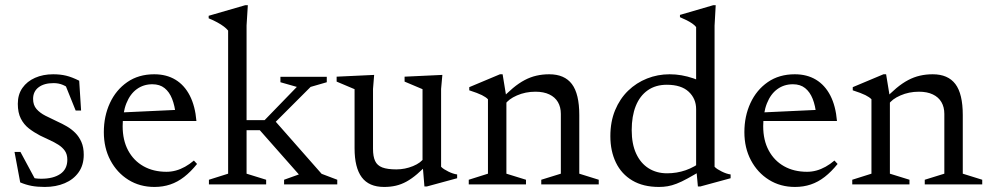

<svg xmlns="http://www.w3.org/2000/svg" viewBox="-20 -730 3916 760"><path d="M190.5 -436Q218.5 -436 241.5 -430.5Q264.5 -425 293.5 -410.5L301 -292.5H279.5L230.5 -414L264.5 -372Q246 -386.5 229.2 -393.8Q212.5 -401 192 -401Q154.5 -401 132.8 -384.5Q111 -368 111 -338.5Q111 -314 124.5 -298.5Q138 -283 160 -271.8Q182 -260.5 207 -249Q226 -240.5 244.5 -229.8Q263 -219 278 -204Q293 -189 302.2 -168Q311.5 -147 311.5 -117.5Q311.5 -76.5 291.2 -48Q271 -19.5 236.2 -4.8Q201.5 10 157 10Q128 10 105.2 5.8Q82.5 1.5 60 -8L37.5 -128.5H61L128 -4L67 -43Q86 -34 98.8 -29.5Q111.5 -25 122 -23.8Q132.5 -22.5 143.5 -22.5Q191 -22.5 218.8 -41.5Q246.5 -60.5 246.5 -98Q246.5 -119 236.8 -133Q227 -147 210.8 -157.2Q194.5 -167.5 175.5 -176Q156.5 -184.5 138.5 -193.5Q114.5 -206 94.5 -221.5Q74.5 -237 62.5 -260.5Q50.5 -284 50.5 -319Q50.5 -356 68.8 -382Q87 -408 118.8 -422Q150.5 -436 190.5 -436Z M590.5 -436Q639 -436 674.5 -414.5Q710 -393 731.2 -351.8Q752.5 -310.5 757.5 -251H451.5L452.5 -284.5L709.5 -296.5L675.5 -275.5Q672 -311.5 661.2 -338.8Q650.5 -366 631.5 -381.2Q612.5 -396.5 583 -396.5Q548 -396.5 521.5 -377.2Q495 -358 480.2 -321Q465.5 -284 465.5 -230.5Q465.5 -175 487.2 -134.5Q509 -94 548 -72Q587 -50 639 -50Q658 -50 676.2 -55Q694.5 -60 712.5 -70Q730.5 -80 747.5 -94.5L760 -81Q735 -50 709 -29.8Q683 -9.5 654 0.2Q625 10 591.5 10Q533.5 10 488.2 -18.2Q443 -46.5 417 -95.5Q391 -144.5 391 -207Q391 -270 415 -322Q439 -374 483.8 -405Q528.5 -436 590.5 -436Z M1058 -234.5 1065.5 -255 1253 -42 1315 -18.5V0H1104.5V-18.5L1163 -39.5L1008.5 -214.5H942.5V-254.5H1027.5L1155 -386L1090 -404.5V-426H1273.5V-404.5L1209.5 -386ZM956 -42.5 1033.5 -18.5V0H807V-18.5L883 -42.5V-609Q876.5 -617 866 -625Q855.5 -633 840.5 -641.2Q825.5 -649.5 806 -657.5V-667.5L951 -709.5H961L956 -629.5Z M1456.5 -141Q1456.5 -110.5 1464.8 -92.8Q1473 -75 1493.2 -67.2Q1513.5 -59.5 1549 -59.5Q1583 -59.5 1614.8 -72.5Q1646.5 -85.5 1659 -105.5L1678 -86.5Q1653 -59.5 1631.2 -41Q1609.5 -22.5 1589 -11.2Q1568.5 0 1547 5Q1525.5 10 1500.5 10Q1440.5 10 1412 -28.2Q1383.5 -66.5 1383.5 -143V-377L1312.5 -407V-426.5L1461 -433.5L1456.5 -378ZM1660 8 1652.5 -83V-377L1581.5 -407V-426.5L1731 -433.5L1726 -378V-70Q1730.5 -65 1738 -60.2Q1745.5 -55.5 1754.5 -51Q1763.5 -46.5 1772.5 -43.5Q1781.5 -40.5 1789.5 -39.5V-24.5L1670 8Z M1984.5 -344.5V-42.5L2062 -18.5V0H1835.5V-18.5L1911.5 -42.5V-337Q1903.5 -345.5 1887.5 -353.5Q1871.5 -361.5 1837.5 -372.5V-385L1959 -436H1969.5ZM2122.5 -18.5 2200 -42.5V-279Q2200 -306 2188.5 -325.8Q2177 -345.5 2154.5 -356.2Q2132 -367 2099.5 -367Q2060 -367 2026.2 -352.2Q1992.5 -337.5 1979.5 -317L1960 -333Q1986.5 -361.5 2010.2 -381.2Q2034 -401 2056.8 -413Q2079.5 -425 2103.5 -430.5Q2127.5 -436 2154 -436Q2214.5 -436 2243.8 -397.2Q2273 -358.5 2273 -274.5V-42.5L2350 -18.5V0H2122.5Z M2735.5 -298Q2735.5 -339.5 2706 -367Q2676.5 -394.5 2619.5 -394.5Q2575 -394.5 2543.8 -372.5Q2512.5 -350.5 2496.5 -310.2Q2480.5 -270 2480.5 -215Q2480.5 -160 2498.2 -121.8Q2516 -83.5 2547.5 -63.8Q2579 -44 2620.5 -44Q2659 -44 2694.2 -56.2Q2729.5 -68.5 2763 -94.5V-59Q2727 -37.5 2702 -23.8Q2677 -10 2658 -2.8Q2639 4.5 2622.8 7.2Q2606.5 10 2588.5 10Q2526 10 2483 -15.5Q2440 -41 2418 -86.5Q2396 -132 2396 -191Q2396 -248.5 2414.8 -293.8Q2433.5 -339 2466.2 -370.8Q2499 -402.5 2541.2 -419.2Q2583.5 -436 2630.5 -436Q2654.5 -436 2677.5 -432Q2700.5 -428 2725 -419.8Q2749.5 -411.5 2777.5 -397.5L2735.5 -369V-623Q2729.5 -630.5 2720 -637Q2710.5 -643.5 2698.2 -649.8Q2686 -656 2671.5 -662V-671L2803.5 -709.5H2813L2808.5 -628.5V-70Q2813 -65 2820.5 -60.2Q2828 -55.5 2837 -51Q2846 -46.5 2855 -43.5Q2864 -40.5 2872 -39.5V-24.5L2752.5 8H2742.5L2735.5 -68Z M3126 -436Q3174.5 -436 3210 -414.5Q3245.5 -393 3266.8 -351.8Q3288 -310.5 3293 -251H2987L2988 -284.5L3245 -296.5L3211 -275.5Q3207.5 -311.5 3196.8 -338.8Q3186 -366 3167 -381.2Q3148 -396.5 3118.5 -396.5Q3083.5 -396.5 3057 -377.2Q3030.5 -358 3015.8 -321Q3001 -284 3001 -230.5Q3001 -175 3022.8 -134.5Q3044.5 -94 3083.5 -72Q3122.5 -50 3174.5 -50Q3193.5 -50 3211.8 -55Q3230 -60 3248 -70Q3266 -80 3283 -94.5L3295.5 -81Q3270.5 -50 3244.5 -29.8Q3218.5 -9.5 3189.5 0.2Q3160.5 10 3127 10Q3069 10 3023.8 -18.2Q2978.5 -46.5 2952.5 -95.5Q2926.5 -144.5 2926.5 -207Q2926.5 -270 2950.5 -322Q2974.5 -374 3019.2 -405Q3064 -436 3126 -436Z M3502.5 -344.5V-42.5L3580 -18.5V0H3353.5V-18.5L3429.5 -42.5V-337Q3421.5 -345.5 3405.5 -353.5Q3389.5 -361.5 3355.5 -372.5V-385L3477 -436H3487.5ZM3640.5 -18.5 3718 -42.5V-279Q3718 -306 3706.5 -325.8Q3695 -345.5 3672.5 -356.2Q3650 -367 3617.5 -367Q3578 -367 3544.2 -352.2Q3510.5 -337.5 3497.5 -317L3478 -333Q3504.5 -361.5 3528.2 -381.2Q3552 -401 3574.8 -413Q3597.5 -425 3621.5 -430.5Q3645.5 -436 3672 -436Q3732.5 -436 3761.8 -397.2Q3791 -358.5 3791 -274.5V-42.5L3868 -18.5V0H3640.5Z"/></svg>

Font: Newsreader 16pt
Style: Regular
Weight: 400
Designer: Hugues Gentile
Foundry: Production Type
Version: Version 1.003